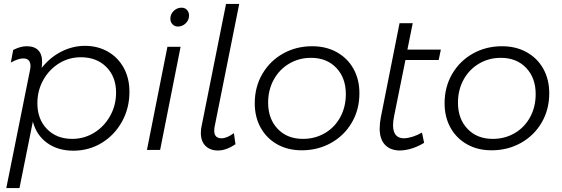

<svg xmlns="http://www.w3.org/2000/svg" viewBox="-20 -762 2856 976"><path d="M132 -403Q135 -417 135 -426Q135 -465 98 -465Q73 -465 35 -444L47 -508Q84 -527 116 -527Q155 -527 175 -506Q195 -485 194 -443L192 -417Q235 -471 292.5 -500Q350 -529 412 -529Q476 -529 527.5 -500Q579 -471 608.5 -418Q638 -365 638 -295Q638 -212 600 -143.5Q562 -75 497 -35.5Q432 4 353 4Q274 4 219.5 -35.5Q165 -75 147 -144L79 194H12ZM347 -56Q408 -56 459 -87.5Q510 -119 540 -173Q570 -227 570 -291Q570 -372 520.5 -421.5Q471 -471 391 -471Q330 -471 279.5 -439.5Q229 -408 199.5 -354.5Q170 -301 170 -237Q170 -156 219 -106Q268 -56 347 -56Z M941 -683Q941 -660 924 -643.5Q907 -627 884 -627Q868 -627 857 -638.5Q846 -650 846 -667Q846 -690 863 -706.5Q880 -723 903 -723Q920 -723 930.5 -711.5Q941 -700 941 -683ZM898 -524 794 0H727L831 -524Z M1196 -742 1072 -123Q1069 -110 1069 -98Q1069 -59 1106 -59Q1133 -59 1169 -85L1177 -29Q1130 3 1088 3Q1048 3 1024.5 -20.5Q1001 -44 1001 -86Q1001 -105 1005 -122L1129 -742Z M1807 -288Q1807 -205 1768.5 -139Q1730 -73 1663 -35.5Q1596 2 1514 2Q1443 2 1389 -28.5Q1335 -59 1305 -113Q1275 -167 1275 -237Q1275 -320 1313.5 -386Q1352 -452 1418.5 -489.5Q1485 -527 1567 -527Q1638 -527 1692.5 -496.5Q1747 -466 1777 -412Q1807 -358 1807 -288ZM1343 -240Q1343 -158 1391.5 -107Q1440 -56 1520 -56Q1581 -56 1631 -85Q1681 -114 1709.5 -166Q1738 -218 1738 -284Q1738 -366 1689.5 -417Q1641 -468 1561 -468Q1500 -468 1450 -438.5Q1400 -409 1371.5 -357Q1343 -305 1343 -240Z M1984 -175Q1978 -147 1978 -126Q1978 -59 2034 -59Q2077 -61 2125 -88L2136 -36Q2075 1 2014 3Q1965 3 1937.5 -25.5Q1910 -54 1910 -109Q1910 -135 1916 -166L2011 -644H2078L2051 -510H2221L2210 -457H2041Z M2772 -288Q2772 -205 2733.5 -139Q2695 -73 2628 -35.5Q2561 2 2479 2Q2408 2 2354 -28.5Q2300 -59 2270 -113Q2240 -167 2240 -237Q2240 -320 2278.5 -386Q2317 -452 2383.5 -489.5Q2450 -527 2532 -527Q2603 -527 2657.5 -496.5Q2712 -466 2742 -412Q2772 -358 2772 -288ZM2308 -240Q2308 -158 2356.5 -107Q2405 -56 2485 -56Q2546 -56 2596 -85Q2646 -114 2674.5 -166Q2703 -218 2703 -284Q2703 -366 2654.5 -417Q2606 -468 2526 -468Q2465 -468 2415 -438.5Q2365 -409 2336.5 -357Q2308 -305 2308 -240Z"/></svg>

Font: TypoPRO Montserrat Alternates
Style: Italic
Weight: 300
Italic angle: -11.3°
Designer: Julieta Ulanovsky
Foundry: Julieta Ulanovsky
Version: Version 6.001